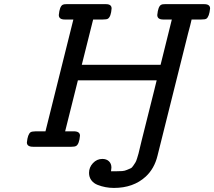

<svg xmlns="http://www.w3.org/2000/svg" viewBox="-20 -714 1042 934"><path d="M110.8 -21Q114.7 -61 128.9 -70.8Q134.8 -74.7 153.8 -75.2H201.2L336.9 -619.1H294.9Q266.1 -619.1 266.1 -641.1Q270 -683.1 285.2 -690.9Q290 -693.8 303.2 -693.8H495.1Q522.9 -693.8 522.9 -672.9Q520 -632.8 504.9 -623Q499 -619.1 480 -619.1H433.1L377.9 -398.9H761.2L815.9 -619.1H773.9Q745.1 -619.1 745.1 -641.1Q749 -683.1 764.2 -690.9Q769 -693.8 782.2 -693.8H973.1Q1002 -693.8 1002 -672.9Q998 -632.8 983.9 -623Q978 -619.1 959 -619.1H912.1Q907.2 -596.2 895 -551.8L746.1 43.9Q731 106 689 145Q628.9 200.2 534.2 200.2Q513.2 200.2 493.7 196.5Q474.1 192.9 455.1 185.5Q436 178.2 424.6 163.1Q413.1 147.9 413.1 127Q413.1 100.1 432.1 79.6Q451.2 59.1 478 59.1Q498 59.1 510 70.6Q522 82 522 101.1Q522 106.9 520 119.1H545.9Q562 119.1 574.5 118.2Q586.9 117.2 597.4 112.5Q607.9 107.9 615 105Q622.1 102.1 628.4 92Q634.8 82 638.4 76.9Q642.1 71.8 647 55.9Q651.9 40 653.8 33Q655.8 25.9 660.9 3.4Q666 -19 668.9 -29.8L731 -277.8Q732.9 -285.6 736.6 -300.8Q740.2 -315.9 742.2 -323.2H358.9L296.9 -75.2H338.9Q368.7 -75.2 369.1 -54.2Q365.2 -12.2 350.1 -3.9Q343.3 0 327.1 0H141.1Q110.8 0 110.8 -21Z"/></svg>

Font: CMU Concrete
Style: BoldItalic
Weight: 700
Italic angle: -14.04°
Version: Version 0.7.0